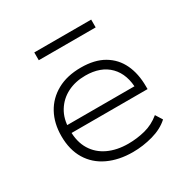

<svg xmlns="http://www.w3.org/2000/svg" viewBox="-157 -830 967 982"><g transform="rotate(-30 326.5 -339.0)"><path d="M354 8Q272 8 209 -21.5Q146 -51 111.5 -108Q77 -165 77 -246Q77 -321 108 -378Q139 -435 197.5 -467.5Q256 -500 338 -500Q419 -500 472.5 -468.5Q526 -437 552.5 -381Q579 -325 579 -250V-234H110V-280H555L529 -257Q529 -350 478.5 -401.5Q428 -453 337 -453Q278 -453 231.5 -429.5Q185 -406 157.5 -361.5Q130 -317 130 -255V-247Q130 -181 158 -135Q186 -89 237 -65Q288 -41 355 -41Q406 -41 455 -53.5Q504 -66 545 -100L570 -60Q532 -25 473 -8.5Q414 8 354 8ZM171 -640V-686H507V-640Z"/></g></svg>

Font: Nunito Sans 7pt SemiExpanded ExtraLight
Style: Regular
Weight: 250
Width: 6
Designer: Vernon Adams
Foundry: Vernon Adams
Version: Version 3.101;gftools[0.9.27]